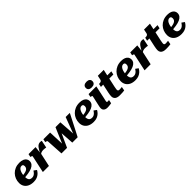

<svg xmlns="http://www.w3.org/2000/svg" viewBox="505 -2663 4557 4557"><g transform="rotate(-45 2783.0 -385.0)"><path d="M299 14Q215 14 155 -14.5Q95 -43 63 -95Q31 -147 31 -216Q31 -283 54.5 -343.5Q78 -404 123 -451Q168 -498 231.5 -525Q295 -552 375 -552Q445 -552 490 -532.5Q535 -513 557 -480Q579 -447 579 -406Q579 -355 551 -318.5Q523 -282 469 -258.5Q415 -235 337 -222.5Q259 -210 157 -206L161 -275Q226 -277 273 -285Q320 -293 350.5 -307.5Q381 -322 396 -345.5Q411 -369 411 -403Q411 -422 405.5 -435Q400 -448 388 -455Q376 -462 358 -462Q329 -462 306 -444Q283 -426 266.5 -393.5Q250 -361 241 -317Q232 -273 232 -221Q232 -172 244 -142Q256 -112 280 -98Q304 -84 340 -84Q374 -84 400 -98Q426 -112 446.5 -134.5Q467 -157 483 -183L552 -133Q529 -90 494 -57Q459 -24 411 -5Q363 14 299 14Z M615 0H819L899 -367L892 -366L911 -541H675L658 -462L667 -460Q681 -457 691 -453.5Q701 -450 705.5 -445Q710 -440 708 -432ZM1121 -541Q1117 -544 1104.5 -547Q1092 -550 1070 -550Q1037 -550 1010.5 -535Q984 -520 961 -491Q938 -462 916 -422.5Q894 -383 870 -333L872 -316Q885 -330 898.5 -339.5Q912 -349 927.5 -354.5Q943 -360 959.5 -362.5Q976 -365 994 -365Q1024 -365 1046.5 -361.5Q1069 -358 1083 -355Z M1427 0H1240L1214 -432Q1214 -440 1208 -445Q1202 -450 1192.5 -454Q1183 -458 1167 -460L1157 -462L1174 -541H1399L1419 -60L1390 -95Q1414 -151 1437.5 -206.5Q1461 -262 1484.5 -318Q1508 -374 1532 -430Q1556 -486 1580 -541H1743L1775 -60L1751 -87Q1772 -144 1793.5 -200.5Q1815 -257 1836 -314Q1857 -371 1878.5 -427.5Q1900 -484 1921 -541H2056V-531Q2022 -465 1988 -398.5Q1954 -332 1920 -265.5Q1886 -199 1852 -133Q1818 -67 1783 0H1603L1577 -391L1607 -394Q1578 -329 1547.5 -263Q1517 -197 1487 -131.5Q1457 -66 1427 0Z M2314 14Q2230 14 2170 -14.5Q2110 -43 2078 -95Q2046 -147 2046 -216Q2046 -283 2069.5 -343.5Q2093 -404 2138 -451Q2183 -498 2246.5 -525Q2310 -552 2390 -552Q2460 -552 2505 -532.5Q2550 -513 2572 -480Q2594 -447 2594 -406Q2594 -355 2566 -318.5Q2538 -282 2484 -258.5Q2430 -235 2352 -222.5Q2274 -210 2172 -206L2176 -275Q2241 -277 2288 -285Q2335 -293 2365.5 -307.5Q2396 -322 2411 -345.5Q2426 -369 2426 -403Q2426 -422 2420.5 -435Q2415 -448 2403 -455Q2391 -462 2373 -462Q2344 -462 2321 -444Q2298 -426 2281.5 -393.5Q2265 -361 2256 -317Q2247 -273 2247 -221Q2247 -172 2259 -142Q2271 -112 2295 -98Q2319 -84 2355 -84Q2389 -84 2415 -98Q2441 -112 2461.5 -134.5Q2482 -157 2498 -183L2567 -133Q2544 -90 2509 -57Q2474 -24 2426 -5Q2378 14 2314 14Z M2656 -100Q2656 -114 2658.5 -131.5Q2661 -149 2667 -174.5Q2673 -200 2681 -239L2724 -432Q2726 -439 2721 -444.5Q2716 -450 2706 -453.5Q2696 -457 2682 -460L2673 -462L2690 -541H2950L2883 -227Q2876 -196 2871 -174Q2866 -152 2863.5 -138.5Q2861 -125 2861 -118Q2861 -105 2867.5 -100Q2874 -95 2888 -95Q2897 -95 2905.5 -96Q2914 -97 2921 -98Q2928 -99 2934 -99L2915 -9Q2898 -6 2876.5 -2.5Q2855 1 2830.5 3Q2806 5 2780 5Q2743 5 2715 -7Q2687 -19 2671.5 -42Q2656 -65 2656 -100ZM2746 -689Q2746 -735 2777 -759.5Q2808 -784 2862 -784Q2915 -784 2944 -761Q2973 -738 2973 -694Q2973 -648 2942.5 -623.5Q2912 -599 2857 -599Q2805 -599 2775.5 -622Q2746 -645 2746 -689Z M3195 5Q3145 5 3108.5 -8.5Q3072 -22 3052 -50.5Q3032 -79 3032 -123Q3032 -146 3036.5 -174.5Q3041 -203 3047 -234L3109 -522L3193 -541H3454L3435 -454H3018L3036 -536H3043Q3066 -536 3084 -540Q3102 -544 3114.5 -556Q3127 -568 3132 -591L3153 -693H3351L3249 -226Q3246 -208 3243 -191Q3240 -174 3238 -160.5Q3236 -147 3236 -138Q3236 -115 3248.5 -105.5Q3261 -96 3282 -96Q3302 -96 3319.5 -97.5Q3337 -99 3350 -100.5Q3363 -102 3368 -102L3350 -5Q3327 -1 3289 2Q3251 5 3195 5Z M3713 14Q3629 14 3569 -14.5Q3509 -43 3477 -95Q3445 -147 3445 -216Q3445 -283 3468.5 -343.5Q3492 -404 3537 -451Q3582 -498 3645.5 -525Q3709 -552 3789 -552Q3859 -552 3904 -532.5Q3949 -513 3971 -480Q3993 -447 3993 -406Q3993 -355 3965 -318.5Q3937 -282 3883 -258.5Q3829 -235 3751 -222.5Q3673 -210 3571 -206L3575 -275Q3640 -277 3687 -285Q3734 -293 3764.5 -307.5Q3795 -322 3810 -345.5Q3825 -369 3825 -403Q3825 -422 3819.5 -435Q3814 -448 3802 -455Q3790 -462 3772 -462Q3743 -462 3720 -444Q3697 -426 3680.5 -393.5Q3664 -361 3655 -317Q3646 -273 3646 -221Q3646 -172 3658 -142Q3670 -112 3694 -98Q3718 -84 3754 -84Q3788 -84 3814 -98Q3840 -112 3860.5 -134.5Q3881 -157 3897 -183L3966 -133Q3943 -90 3908 -57Q3873 -24 3825 -5Q3777 14 3713 14Z M4029 0H4233L4313 -367L4306 -366L4325 -541H4089L4072 -462L4081 -460Q4095 -457 4105 -453.5Q4115 -450 4119.5 -445Q4124 -440 4122 -432ZM4535 -541Q4531 -544 4518.5 -547Q4506 -550 4484 -550Q4451 -550 4424.5 -535Q4398 -520 4375 -491Q4352 -462 4330 -422.5Q4308 -383 4284 -333L4286 -316Q4299 -330 4312.5 -339.5Q4326 -349 4341.5 -354.5Q4357 -360 4373.5 -362.5Q4390 -365 4408 -365Q4438 -365 4460.5 -361.5Q4483 -358 4497 -355Z M4746 5Q4696 5 4659.5 -8.5Q4623 -22 4603 -50.5Q4583 -79 4583 -123Q4583 -146 4587.5 -174.5Q4592 -203 4598 -234L4660 -522L4744 -541H5005L4986 -454H4569L4587 -536H4594Q4617 -536 4635 -540Q4653 -544 4665.5 -556Q4678 -568 4683 -591L4704 -693H4902L4800 -226Q4797 -208 4794 -191Q4791 -174 4789 -160.5Q4787 -147 4787 -138Q4787 -115 4799.5 -105.5Q4812 -96 4833 -96Q4853 -96 4870.5 -97.5Q4888 -99 4901 -100.5Q4914 -102 4919 -102L4901 -5Q4878 -1 4840 2Q4802 5 4746 5Z M5264 14Q5180 14 5120 -14.5Q5060 -43 5028 -95Q4996 -147 4996 -216Q4996 -283 5019.5 -343.5Q5043 -404 5088 -451Q5133 -498 5196.5 -525Q5260 -552 5340 -552Q5410 -552 5455 -532.5Q5500 -513 5522 -480Q5544 -447 5544 -406Q5544 -355 5516 -318.5Q5488 -282 5434 -258.5Q5380 -235 5302 -222.5Q5224 -210 5122 -206L5126 -275Q5191 -277 5238 -285Q5285 -293 5315.5 -307.5Q5346 -322 5361 -345.5Q5376 -369 5376 -403Q5376 -422 5370.5 -435Q5365 -448 5353 -455Q5341 -462 5323 -462Q5294 -462 5271 -444Q5248 -426 5231.5 -393.5Q5215 -361 5206 -317Q5197 -273 5197 -221Q5197 -172 5209 -142Q5221 -112 5245 -98Q5269 -84 5305 -84Q5339 -84 5365 -98Q5391 -112 5411.5 -134.5Q5432 -157 5448 -183L5517 -133Q5494 -90 5459 -57Q5424 -24 5376 -5Q5328 14 5264 14Z"/></g></svg>

Font: Roboto Serif ExtraBold
Style: Italic
Weight: 800
Italic angle: -10°
Version: Version 1.007